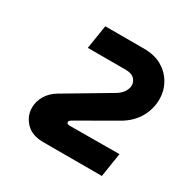

<svg xmlns="http://www.w3.org/2000/svg" viewBox="-112 -805 656 665"><g transform="rotate(30 216.0 -472.5)"><path d="M142 -245Q96 -245 72 -270.5Q48 -296 48 -329Q48 -355 61.5 -377.5Q75 -400 100 -415L277 -520Q293 -530 301 -543Q309 -556 309 -568Q309 -583 298 -594Q287 -605 263 -605H112L127 -700H281Q325 -700 354.5 -682.5Q384 -665 400 -636.5Q416 -608 416 -575Q416 -535 396 -500.5Q376 -466 336 -443L188 -358Q186 -357 183.5 -354.5Q181 -352 180 -349Q180 -345 183 -342.5Q186 -340 191 -340L391 -341L376 -245Z"/></g></svg>

Font: MuseoModerno Thin
Style: Bold Italic
Weight: 700
Italic angle: -9°
Version: Version 1.003